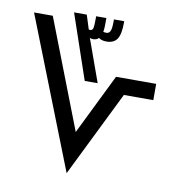

<svg xmlns="http://www.w3.org/2000/svg" viewBox="-80 -776 777 848"><g transform="rotate(10 309.0 -352.5)"><path d="M184 -705H241L261 -642Q263 -641 269 -641Q278 -641 281 -654Q282 -658 282.5 -670Q283 -682 283 -693Q283 -704 283 -705H329Q329 -682 328.5 -666.5Q328 -651 326 -643Q328 -642 332 -641.5Q336 -641 340 -641Q351 -641 356 -650Q360 -656 361.5 -668.5Q363 -681 363 -705H409V-699Q409 -647 394.5 -625Q380 -603 347 -603Q325 -603 312 -613Q308 -608 301 -605.5Q294 -603 289 -603Q277 -603 272 -607L341 -415H283ZM275 0 10 -674H94L283 -186L416 -457H596V-384H464Z"/></g></svg>

Font: Noto Kufi Arabic
Style: Regular
Weight: 400
Designer: Monotype Design Team, David Williams, Khaled Hosny
Foundry: Google LLC
Version: Version 2.109; ttfautohint (v1.8.4.7-5d5b)